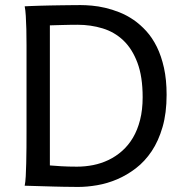

<svg xmlns="http://www.w3.org/2000/svg" viewBox="-20 -738 741 763"><path d="M85.4 -488.3Q85.4 -523.9 85.4 -558.1Q85.4 -592.3 84.7 -621.8Q84 -651.4 82.5 -674.8Q81.1 -698.2 78.1 -712.9Q88.4 -713.4 104.2 -714.1Q120.1 -714.8 139.4 -715.3Q158.7 -715.8 179.9 -716.3Q201.2 -716.8 222.4 -717Q243.7 -717.3 263.7 -717.5Q283.7 -717.8 300.3 -717.8Q319.8 -717.8 345 -715.6Q370.1 -713.4 397.7 -707Q425.3 -700.7 454.3 -689.2Q483.4 -677.7 510.5 -659.2Q537.6 -640.6 561.5 -614.3Q585.4 -587.9 603.3 -551.8Q621.1 -515.6 631.6 -468.5Q642.1 -421.4 642.1 -361.3Q642.1 -288.6 626 -233.2Q609.9 -177.7 582.8 -137.2Q555.7 -96.7 520 -69.3Q484.4 -42 445.3 -25.4Q406.2 -8.8 366.2 -2Q326.2 4.9 290.5 4.9Q278.8 4.9 263.4 4.6Q248 4.4 231 4.2Q213.9 3.9 195.8 3.4Q177.7 2.9 160.6 2.4Q120.6 1.5 78.1 0Q81.1 -14.6 82.3 -37.6Q83.5 -60.5 84.2 -89.4Q85 -118.2 85.2 -152.1Q85.4 -186 85.4 -222.2ZM178.2 -80.6Q195.3 -79.1 222.9 -77.4Q250.5 -75.7 285.6 -75.7Q318.4 -75.7 350.3 -82Q382.3 -88.4 411.4 -102.3Q440.4 -116.2 465.3 -138.2Q490.2 -160.2 508.3 -190.7Q526.4 -221.2 536.6 -261.2Q546.9 -301.3 546.9 -351.6Q546.9 -433.6 526.1 -488.8Q505.4 -543.9 470.2 -577.4Q435.1 -610.8 387.9 -625.2Q340.8 -639.6 288.1 -639.6Q275.9 -639.6 260.7 -639.4Q245.6 -639.2 230.2 -638.7Q214.8 -638.2 201.2 -637.9Q187.5 -637.7 178.2 -637.2Z"/></svg>

Font: Andika DR AuSIL
Style: Regular
Weight: 400
Designer: Annie Olsen & Victor Gaultney
Foundry: SIL International
Version: Version 0.003